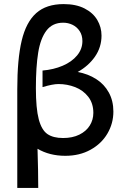

<svg xmlns="http://www.w3.org/2000/svg" viewBox="-20 -750 640 939"><path d="M291.5 -730Q351.5 -730 393.2 -708.8Q435 -687.5 455.8 -652.2Q476.5 -617 476.5 -576Q476.5 -519.5 444.8 -473.5Q413 -427.5 360 -398Q411 -388.5 450.5 -363.2Q490 -338 512.2 -297.5Q534.5 -257 534.5 -204.5Q534.5 -146.5 505.5 -97Q476.5 -47.5 423 -17.8Q369.5 12 299.5 12Q222 12 163.5 -22.5Q167 88 167 169H64.5V-314Q64.5 -460.5 86 -551Q107.5 -641.5 157 -685.8Q206.5 -730 291.5 -730ZM436.5 -198Q436.5 -244.5 411.8 -276.5Q387 -308.5 347.8 -323.8Q308.5 -339 266 -339Q238 -339 188 -324V-405Q242 -409.5 286.5 -428.5Q331 -447.5 357 -478.8Q383 -510 383 -549Q383 -577.5 369.5 -598Q356 -618.5 334.5 -628.8Q313 -639 289 -639Q236.5 -639 207.2 -600.5Q178 -562 166.8 -492.8Q155.5 -423.5 155.5 -319.5Q155.5 -219.5 169.5 -166.8Q183.5 -114 211.8 -94.5Q240 -75 288.5 -75Q334.5 -75 368 -91.5Q401.5 -108 419 -136Q436.5 -164 436.5 -198Z"/></svg>

Font: JuliaMono
Style: Bold
Weight: 700
Monospace: yes
Designer: cormullion
Foundry: corm
Version: Version 0.055; ttfautohint (v1.8.4)